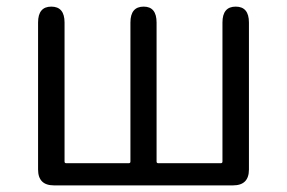

<svg xmlns="http://www.w3.org/2000/svg" viewBox="-20 -560 867 580"><path d="M143 0Q95 0 95 -48V-492Q95 -540 135 -540Q175 -540 175 -492V-72Q175 -67 180 -67H369Q374 -67 374 -72V-492Q374 -540 414 -540Q453 -540 453 -492V-72Q453 -67 458 -67H647Q652 -67 652 -72V-492Q652 -540 692 -540Q732 -540 732 -492V-48Q732 0 684 0Z"/></svg>

Font: Resource Han Rounded KR Normal
Style: Regular
Weight: 350
Designer: Cyano Hao (round all glyphs); Ryoko NISHIZUKA 西塚涼子 (kana, bopomofo & ideographs); Paul D. Hunt (Latin, Greek & Cyrillic)
Foundry: Cyano Hao
Version: 0.990